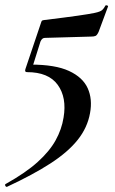

<svg xmlns="http://www.w3.org/2000/svg" viewBox="-50 -445 444 740"><path d="M-23 275Q-27 276 -29.5 271Q-32 266 -28 264Q49 221 95 179.5Q141 138 164.5 95.5Q188 53 195 8Q208 -69 172.5 -118Q137 -167 54 -167Q44 -167 48 -179L108 -357Q110 -364 112 -365.5Q114 -367 122 -368Q204 -378 249.5 -384.5Q295 -391 316 -395.5Q337 -400 344 -406.5Q351 -413 356 -423Q358 -426 363 -424Q368 -422 366 -419L330 -322Q324 -309 318 -306.5Q312 -304 301 -304L123 -299Q112 -299 106 -285L73 -180L69 -196Q163 -196 216 -171.5Q269 -147 288 -105Q307 -63 297 -9Q287 47 249.5 94Q212 141 145 184.5Q78 228 -23 275Z"/></svg>

Font: Cormorant Garamond Light
Style: Italic
Weight: 300
Italic angle: -10°
Designer: Christian Thalmann (Catharsis Fonts)
Foundry: Catharsis Fonts
Version: Version 4.001